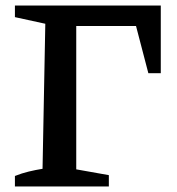

<svg xmlns="http://www.w3.org/2000/svg" viewBox="-20 -675 640 695"><path d="M34 0V-38Q59 -48 84 -54Q109 -60 134 -64L144 -589L34 -613V-655H256V-62L374 -41V0ZM194 -581V-655H540V-581ZM517 -410 453 -655H562V-410Z"/></svg>

Font: Piazzolla 24pt SemiBold
Style: Regular
Weight: 600
Designer: Juan Pablo del Peral
Foundry: Huerta Tipografica
Version: Version 2.005